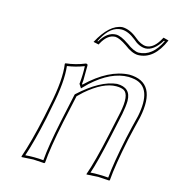

<svg xmlns="http://www.w3.org/2000/svg" viewBox="-96 -704 719 789"><g transform="rotate(15 263.0 -309.5)"><path d="M442.4 -569.8Q471.2 -569.8 494.6 -606.9Q499 -614.3 503.4 -622.1L525.9 -616.2Q487.8 -526.9 419.9 -525.9Q394 -526.4 361.3 -551.8Q329.6 -573.2 312 -574.2Q278.8 -574.2 255.4 -530.8Q253.9 -527.8 252.9 -525.9L230 -530.8Q275.4 -615.2 329.1 -620.1Q361.8 -619.6 395 -591.8Q420.4 -570.3 442.4 -569.8ZM471.2 -180.2Q446.8 -63 441.9 0L439.9 2.9Q438 2.9 392.1 0L342.8 2.9V0Q363.3 -56.2 390.1 -180.2L411.1 -277.8Q427.7 -357.9 399.9 -373Q387.7 -378.9 368.2 -378.9Q312.5 -378.9 242.7 -318.4Q231 -307.6 220.2 -296.9L194.8 -180.2Q170.4 -63 166 0L163.1 2.9Q161.1 2.9 116.2 0L66.9 2.9L65.9 0Q90.3 -70.3 113.8 -180.2L125 -234.9Q148.9 -349.1 139.2 -413.1L141.1 -416Q183.1 -420.4 223.1 -437Q230.5 -437 231 -431.6Q231 -428.7 231 -426.8Q231 -426.8 230.5 -367.2Q230 -359.4 229 -352.1L231 -349.1Q320.3 -435.1 407.2 -439Q527.3 -437 495.1 -280.8Q491.7 -264.6 482.9 -230.5Q474.6 -195.8 471.2 -180.2ZM442.4 -560.1Q415 -560.5 388.7 -584.5Q356.9 -609.9 329.1 -609.9Q282.7 -609.9 250 -548.3Q247.1 -543 244.6 -538.1L247.6 -537.6Q274.4 -583.5 312 -584Q333 -584 366.7 -560.5L367.7 -560.1Q398.9 -536.6 419.9 -536.1Q478 -537.6 512.2 -609.4L508.3 -610.4Q477.5 -561 442.4 -560.1ZM461.4 -182.1Q464.8 -198.2 473.1 -233.4Q481.4 -268.1 485.4 -283.2Q511.2 -409.7 433.6 -426.3Q420.9 -428.7 407.2 -429.2Q332.5 -429.2 254.4 -357.9Q245.6 -349.6 238.3 -341.8L229.5 -333L218.8 -349.6L219.2 -353Q223.1 -392.6 221.2 -425.3Q185.5 -411.6 149.9 -406.7Q157.7 -341.8 134.8 -232.9L124 -177.7Q101.6 -73.2 79.6 -8.3Q97.2 -9.8 116.2 -9.8Q139.2 -9.8 156.7 -7.8Q161.6 -69.8 185.1 -182.1L210.9 -301.8L212.9 -304.2Q298.3 -382.3 368.2 -389.2Q427.2 -389.2 427.7 -333Q427.7 -331.5 427.7 -331.1Q427.2 -309.1 420.9 -275.9L399.9 -177.7Q374.5 -59.6 356.9 -8.8Q374.5 -10.3 392.1 -9.8Q414.1 -9.8 432.6 -7.8Q438 -69.8 461.4 -182.1Z"/></g></svg>

Font: Linux Biolinum Outline O
Style: Italic
Weight: 400
Italic angle: -12°
Designer: Philipp H. Poll
Foundry: Philipp H. Poll
Version: Version 0.6.2